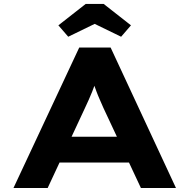

<svg xmlns="http://www.w3.org/2000/svg" viewBox="-20 -937 944 957"><path d="M47.2 0 374.9 -700H531.4L857.1 0H682.3L495.8 -398.4Q486.5 -420.1 477.2 -440.9Q467.9 -461.7 460.4 -482Q452.8 -502.3 445.7 -522.5Q438.7 -542.8 433.3 -563.4L468.6 -563.8Q462.3 -541.8 454.9 -521Q447.6 -500.3 439.5 -480.2Q431.3 -460.1 422.3 -439.6Q413.3 -419.1 402.6 -396.7L217.6 0ZM199.6 -126.8 254.9 -255.5H646.9L678.2 -126.8ZM320.1 -753.9 271 -810.7 407.1 -917.4H496.7L632.8 -810.7L583.7 -753.9L437.1 -825.2H466.7Z"/></svg>

Font: Lexend Peta
Style: Regular
Weight: 400
Designer: Bonnie Shaver-Troup, Thomas Jockin
Foundry: Lexend
Version: Version 1.007